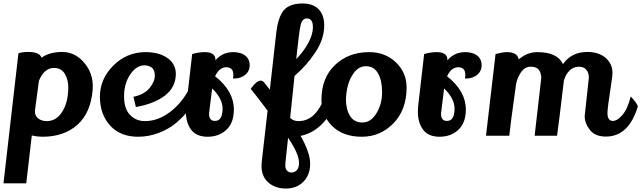

<svg xmlns="http://www.w3.org/2000/svg" viewBox="-20 -781 3691 1105"><path d="M143 -482Q208 -482 219 -449Q266 -482 338 -482Q410 -482 462 -423Q514 -364 514 -285Q514 -274 513 -262Q502 -131 425 -62.5Q348 6 224 6Q196 6 163 -1L131 274H0Q64 -277 86 -474Q107 -482 143 -482ZM373 -278Q373 -322 353 -356Q333 -390 291 -390Q234 -390 204 -316Q184 -168 181 -144Q180 -114 200 -99Q220 -84 249 -84Q300 -84 333 -130Q373 -187 373 -278Z M812 -405Q765 -405 729.5 -352.5Q694 -300 694 -227.5Q694 -155 728.5 -119.5Q763 -84 814 -84Q889 -84 958 -136Q1027 -188 1070 -272Q1092 -251 1110 -220Q1077 -145 993 -73Q951 -38 893.5 -16Q836 6 775 6Q675 6 617 -55Q555 -121 555 -224Q555 -327 632.5 -404Q710 -481 818 -481Q895 -481 943 -447.5Q991 -414 992 -357Q992 -280 930.5 -232Q869 -184 762 -165L748 -224Q810 -237 840.5 -274Q871 -311 871 -345.5Q871 -380 852.5 -392.5Q834 -405 812 -405Z M1323 -350Q1323 -394 1282.5 -394Q1242 -394 1218 -342Q1326 -257 1326 -151Q1326 -74 1283 -34Q1240 6 1175 6Q1110 6 1080 -34.5Q1050 -75 1050 -137Q1050 -156 1051 -165L1086 -470Q1122 -481 1159 -481Q1220 -481 1220 -436V-434Q1260 -481 1322 -481Q1367 -481 1392 -460.5Q1417 -440 1417 -406Q1417 -372 1391.5 -350.5Q1366 -329 1325 -329Q1323 -329 1321 -329Q1323 -340 1323 -350ZM1201 -272Q1183 -128 1183 -127Q1183 -85 1217 -85Q1261 -85 1261 -156Q1261 -214 1201 -272Z M1710 1Q1765 98 1765 161.5Q1765 225 1726.5 264.5Q1688 304 1626 304Q1564 304 1524.5 269.5Q1485 235 1485 174Q1485 162 1489 126L1520 -144Q1461 -223 1423 -270Q1457 -317 1480 -317Q1491 -317 1500.5 -306Q1510 -295 1533 -265L1571 -601Q1579 -667 1603 -708Q1635 -761 1721 -761Q1782 -761 1814 -727.5Q1846 -694 1846 -635Q1846 -556 1794.5 -479Q1743 -402 1675 -344L1650 -103Q1667 -84 1698 -84Q1760 -84 1801.5 -136.5Q1843 -189 1874 -285Q1888 -277 1903.5 -264.5Q1919 -252 1921 -247Q1898 -136 1841 -75Q1784 -14 1710 1ZM1757 -674Q1752 -675 1747 -675Q1720 -675 1711 -640Q1702 -605 1689 -479L1685 -441Q1728 -485 1754.5 -534.5Q1781 -584 1781 -624.5Q1781 -665 1757 -674ZM1623 152Q1622 157 1622 173.5Q1622 190 1632 201Q1642 212 1658.5 212Q1675 212 1688 198.5Q1701 185 1701 157Q1701 104 1638 12Z M2105 -481Q2197 -481 2258.5 -422Q2320 -363 2320 -278Q2320 -149 2244.5 -71.5Q2169 6 2062 6Q1955 6 1892.5 -55Q1830 -116 1830 -206Q1830 -332 1907 -406Q1985 -481 2105 -481ZM1971 -210Q1971 -152 1994.5 -114Q2018 -76 2066 -76Q2114 -76 2146.5 -129Q2179 -182 2179 -250Q2179 -318 2156 -358Q2133 -400 2085.5 -400Q2038 -400 2006 -346Q1974 -292 1971 -210Z M2658 -350Q2658 -394 2617.5 -394Q2577 -394 2553 -342Q2661 -257 2661 -151Q2661 -74 2618 -34Q2575 6 2510 6Q2445 6 2415 -34.5Q2385 -75 2385 -137Q2385 -156 2386 -165L2421 -470Q2457 -481 2494 -481Q2555 -481 2555 -436V-434Q2595 -481 2657 -481Q2702 -481 2727 -460.5Q2752 -440 2752 -406Q2752 -372 2726.5 -350.5Q2701 -329 2660 -329Q2658 -329 2656 -329Q2658 -340 2658 -350ZM2536 -272Q2518 -128 2518 -127Q2518 -85 2552 -85Q2596 -85 2596 -156Q2596 -214 2536 -272Z M3057 0 3095 -332Q3095 -360 3081.5 -378.5Q3068 -397 3034 -397Q3000 -397 2978 -364.5Q2956 -332 2950 -296Q2915 -47 2911 0H2777L2832 -470Q2874 -481 2896 -481Q2959 -481 2965 -439Q3014 -481 3072 -481Q3188 -481 3220 -412Q3269 -482 3360 -482Q3427 -482 3466 -447.5Q3505 -413 3505 -361Q3505 -346 3499 -308Q3476 -158 3476 -132Q3476 -85 3507 -85Q3533 -85 3562.5 -119.5Q3592 -154 3610 -226Q3644 -190 3651 -169Q3599 5 3467 5Q3405 5 3375 -33Q3345 -71 3345 -113L3369 -334Q3369 -361 3355 -379Q3341 -397 3310.5 -397Q3280 -397 3257 -374Q3234 -351 3225 -315Q3195 -61 3186 0Z"/></svg>

Font: Lily Script One
Style: Regular
Weight: 400
Designer: Julia Petretta
Foundry: Julia Petretta
Version: Version 1.002;PS 001.001;hotconv 1.0.70;makeotf.lib2.5.58329